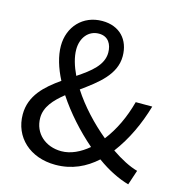

<svg xmlns="http://www.w3.org/2000/svg" viewBox="-102 -760 814 864"><g transform="rotate(15 305.0 -328.0)"><path d="M595 -57C558 -67 516 -89 472 -119C524 -188 561 -268 586 -354H509C489 -279 458 -214 417 -161C355 -212 294 -277 251 -344C324 -397 399 -452 399 -538C399 -615 351 -668 270 -668C179 -668 118 -600 118 -512C118 -465 134 -412 161 -360C94 -313 32 -258 32 -170C32 -64 113 12 232 12C309 12 371 -18 422 -64C474 -26 526 -1 572 12ZM189 -514C189 -568 221 -609 270 -609C314 -609 332 -575 332 -537C332 -479 280 -439 220 -399C201 -439 189 -478 189 -514ZM112 -175C112 -226 148 -265 194 -302C240 -232 302 -163 367 -107C329 -75 286 -54 242 -54C169 -54 112 -102 112 -175Z"/></g></svg>

Font: Cambridge Sans
Style: Regular
Weight: 400
Version: Version 2.020;PS 002.020;hotconv 1.0.88;makeotf.lib2.5.64775